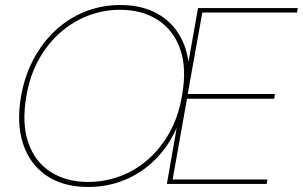

<svg xmlns="http://www.w3.org/2000/svg" viewBox="-20 -732 1205 764"><path d="M331 12Q231 12 164.5 -33.5Q98 -79 71.5 -160.5Q45 -242 64 -350Q78 -430 113.5 -496.5Q149 -563 200.5 -611Q252 -659 318 -685.5Q384 -712 459 -712Q536 -712 593 -684.5Q650 -657 685 -606.5Q720 -556 730 -486L768 -700H1165L1162 -682H785L727 -358H1074L1071 -339H724L667 -18H1044L1041 0H644L683 -223Q650 -149 596.5 -96Q543 -43 475 -15.5Q407 12 331 12ZM331 -8Q396 -8 457 -30.5Q518 -53 568.5 -97Q619 -141 654.5 -204.5Q690 -268 704 -350Q724 -460 697 -536.5Q670 -613 607.5 -653Q545 -693 457 -693Q392 -693 331.5 -670Q271 -647 220.5 -603Q170 -559 134.5 -495.5Q99 -432 85 -350Q66 -241 92.5 -164.5Q119 -88 181.5 -48Q244 -8 331 -8Z"/></svg>

Font: DM Sans Thin
Style: Italic
Weight: 250
Italic angle: -10°
Designer: Colophon Foundry, Jonny Pinhorn
Foundry: Colophon Foundry
Version: Version 4.004;gftools[0.9.30]